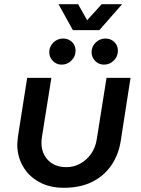

<svg xmlns="http://www.w3.org/2000/svg" viewBox="-20 -880 669 912"><path d="M600 -510 554 -214Q544 -146 509 -95Q474 -44 417.5 -16Q361 12 283 12Q216 12 166 -15.5Q116 -43 89 -90Q62 -137 62 -194Q62 -203 63.5 -214.5Q65 -226 66 -236L109 -510H224L179 -228Q178 -221 177.5 -214.5Q177 -208 177 -202Q177 -151 209 -118.5Q241 -86 296 -86Q330 -86 360.5 -102.5Q391 -119 412.5 -149Q434 -179 440 -221L486 -510ZM474 -573Q449 -573 432 -590.5Q415 -608 415 -632Q415 -659 434.5 -678Q454 -697 481 -697Q506 -697 523 -680.5Q540 -664 540 -639Q540 -612 520.5 -592.5Q501 -573 474 -573ZM273 -573Q248 -573 231 -590.5Q214 -608 214 -632Q214 -659 233.5 -678Q253 -697 280 -697Q305 -697 322 -680.5Q339 -664 339 -639Q339 -612 319.5 -592.5Q300 -573 273 -573ZM326 -737 258 -860H351L394 -784L463 -860H560L452 -737Z"/></svg>

Font: MuseoModerno Thin Medium
Style: Italic
Weight: 500
Italic angle: -9°
Version: Version 1.003